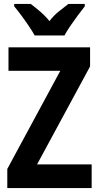

<svg xmlns="http://www.w3.org/2000/svg" viewBox="-20 -1005 502 974"><path d="M445 -51H17V-148L286 -646H23V-765H437V-668L168 -171H445ZM156 -825Q145 -845 126.5 -872.5Q108 -900 88 -927Q68 -954 52 -973V-985H136Q156 -970 182 -948Q208 -926 231 -898Q253 -927 279 -947.5Q305 -968 327 -985H410V-973Q395 -954 375 -927Q355 -900 336.5 -873Q318 -846 307 -825Z"/></svg>

Font: Noto Sans Tamil UI Condensed
Style: Bold
Weight: 700
Width: 3
Designer: Jelle Bosma - Monotype Design Team
Foundry: Monotype Imaging Inc.
Version: Version 2.004; ttfautohint (v1.8.4.7-5d5b)